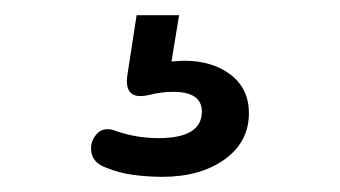

<svg xmlns="http://www.w3.org/2000/svg" viewBox="-20 -40 448 253"><path d="M194 193Q175 193 156 190.5Q137 188 120 181Q103 175 100.5 161Q98 147 107.5 136.5Q117 126 134 133Q160 142 189 142Q246 142 246 107Q246 81 208 81Q193 81 177 85Q160 89 153 83Q145 76 148 58L160 -20H216L206 41L222 40Q260 40 284 58.5Q308 77 308 109Q308 147 276 170Q244 193 194 193Z"/></svg>

Font: Chiron GoRound TC
Style: Regular
Weight: 400
Designer: Ryoko NISHIZUKA 西塚涼子 (kana, bopomofo & ideographs); Paul D. Hunt (Latin, Greek & Cyrillic); Sandoll Communications 산돌커뮤니
Foundry: Adobe
Version: Version 1.000;hotconv 1.1.1;makeotfexe 2.6.0